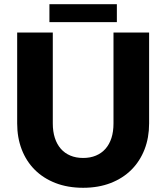

<svg xmlns="http://www.w3.org/2000/svg" viewBox="-20 -883 789 911"><path d="M374.5 -133.5Q408.5 -133.5 435.2 -144.8Q462 -156 480.5 -177Q499 -198 508.8 -228.2Q518.5 -258.5 518.5 -297V-728.5H687.5V-297Q687.5 -230 665.8 -174Q644 -118 603.5 -77.5Q563 -37 505 -14.5Q447 8 374.5 8Q301.5 8 243.5 -14.5Q185.5 -37 145 -77.5Q104.5 -118 83 -174Q61.5 -230 61.5 -297V-728.5H230.5V-297.5Q230.5 -259 240.2 -228.8Q250 -198.5 268.5 -177.2Q287 -156 313.8 -144.8Q340.5 -133.5 374.5 -133.5ZM214.5 -863H534.5V-778H214.5Z"/></svg>

Font: Lato 2
Style: Regular
Weight: 900
Designer: Lukasz Dziedzic with Adam Twardoch and Botio Nikoltchev
Foundry: tyPoland Lukasz Dziedzic
Version: Version 2.015; 2015-08-06; http://www.latofonts.com/